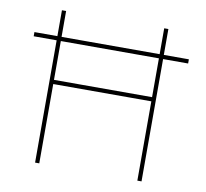

<svg xmlns="http://www.w3.org/2000/svg" viewBox="-80 -818 971 906"><g transform="rotate(10 405.0 -365.0)"><path d="M35 -606H145V-730H165V-606H635V-730H655V-606H775V-586H655V0H635V-380H165V0H145V-586H35ZM635 -400V-586H165V-400Z"/></g></svg>

Font: Enso Thin
Style: Regular
Weight: 100
Designer: Coji Morishita
Foundry: UNDERFOREST DESIGN
Version: Version 1.000